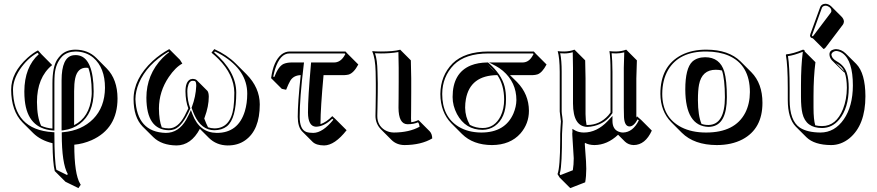

<svg xmlns="http://www.w3.org/2000/svg" viewBox="-20 -702 4646 1017"><path d="M373.5 64.5Q373.5 220.2 404.8 272Q406.7 274.9 407.7 276.4L395.5 294.4L326.7 260.7L270 204.1Q259.3 161.6 258.3 56.6Q194.8 41.5 155.8 2.9L99.1 -53.7Q39.6 -114.7 39.1 -227.1Q39.1 -317.4 126 -396Q155.8 -422.4 181.2 -435.1L200.2 -414.1L256.3 -357.4Q175.8 -291.5 175.8 -161.6Q176.3 -81.1 197.8 -36.1Q224.1 -23.9 257.8 -21V-259.8Q257.8 -346.2 282.2 -385.3Q291 -398.9 303.2 -411.1Q333 -439 379.9 -439Q445.8 -438.5 489.3 -396L545.4 -339.4Q602.1 -281.7 602.5 -180.7Q602.5 -21 465.3 40.5Q420.4 60.1 373.5 64.5ZM372.6 -39.1Q454.1 -80.1 464.8 -190.4Q466.3 -204.6 465.8 -217.8Q465.3 -295.4 447.8 -342.3Q441.4 -343.3 436.5 -343.3Q390.6 -343.3 378.4 -287.6Q372.6 -260.3 372.6 -219.2ZM307.1 7.8V-1L315.9 -2Q412.6 -10.7 473.6 -71.8Q535.2 -134.8 536.1 -236.8Q536.1 -343.3 474.1 -396.5Q435.1 -428.7 379.9 -429.2Q335.9 -428.2 310.1 -403.8Q274.4 -367.2 269.5 -305.7Q268.1 -286.6 268.1 -259.8V-10.3L257.3 -11.2Q127 -22.5 111.3 -169.4Q108.9 -192.4 108.9 -217.8Q109.4 -346.2 185.5 -415L178.7 -422.4Q124 -392.1 84.5 -333Q49.3 -279.3 48.8 -227.1Q50.8 -15.1 258.8 -2L268.1 -1.5V7.8Q268.1 150.9 278.8 197.3L335.4 225.1L338.9 219.7Q307.1 164.1 307.1 7.8ZM476.1 -217.8Q476.1 -101.6 402.3 -45.9Q365.7 -18.6 317.4 -12.2L306.2 -10.7V-275.9Q306.2 -399.4 367.2 -409.2Q374 -410.2 379.9 -410.2Q463.4 -410.2 474.6 -259.8Q476.1 -239.3 476.1 -217.8Z M1356 -149.4Q1356 -12.7 1278.3 41.5Q1239.7 68.8 1185.1 68.4Q1126.5 67.4 1086.9 28.8L1038.6 -19.5Q992.2 67.9 915 68.4Q835.9 67.4 792 24.4L735.4 -31.7Q687.5 -81.1 687.5 -176.8Q687.5 -285.2 789.1 -379.4Q828.1 -415 876.5 -441.9L933.1 -385.3L945.8 -365.2Q909.7 -346.2 874 -293.9Q822.3 -217.3 821.8 -127.4Q822.3 -64.9 836.9 -27.3Q853.5 -22 874.5 -22Q922.4 -22 958 -88.4Q967.3 -106 977.5 -127.9Q962.9 -166.5 962.4 -217.8Q962.4 -269.5 988.3 -281.7Q994.1 -283.7 999.5 -284.2Q1015.6 -283.7 1022 -277.3L1078.6 -220.7Q1085.4 -212.4 1085.9 -190.4Q1085.9 -138.7 1064 -80.1Q1062.5 -76.7 1062 -74.2Q1072.3 -46.4 1082 -27.8Q1097.7 -22.5 1115.2 -22Q1201.2 -22 1216.8 -132.3Q1221.2 -164.6 1221.2 -211.9Q1219.7 -306.2 1136.7 -390.1Q1119.6 -407.2 1100.1 -422.9L1115.2 -441.9Q1183.1 -411.1 1229 -365.2L1285.6 -308.6Q1355.5 -237.8 1356 -149.4ZM1289.6 -206.1Q1289.6 -329.1 1155.3 -410.2Q1136.7 -420.9 1118.2 -429.7L1114.3 -424.3Q1231 -323.7 1231.4 -211.9Q1231.4 -73.7 1182.1 -33.2Q1155.3 -12.2 1115.2 -12.2Q1047.4 -12.2 1009.8 -92.8Q1002.4 -108.9 996.1 -127.4L994.6 -131.3L996.1 -134.8Q1017.1 -190.4 1019.5 -247.1Q1019.5 -270 1012.2 -272.5Q1007.3 -273.9 999.5 -273.9Q981 -273.9 974.1 -238.8Q972.2 -228.5 972.2 -217.8Q972.7 -167.5 986.8 -131.8L988.3 -127.9L986.3 -124Q946.8 -33.7 903.3 -17.1Q889.2 -12.2 874.5 -12.2Q756.3 -14.2 755.4 -184.1Q755.4 -306.6 841.3 -395.5Q859.4 -413.6 875.5 -425.3L873 -428.7Q758.3 -361.8 715.8 -261.7Q697.8 -218.3 697.3 -176.8Q704.6 -2 858.4 2Q925.8 2 966.3 -67.9Q974.1 -81.5 981.4 -97.2L991.2 -119.1L999.5 -96.7Q1036.6 1 1128.4 2Q1241.7 2 1276.9 -112.8Q1289.6 -154.8 1289.6 -206.1Z M1513.2 -429.2H1810.1L1821.3 -417L1877.9 -360.4Q1854 -315.4 1826.7 -307.1Q1816.4 -304.7 1805.7 -304.2H1693.8Q1677.7 -127.9 1677.7 -49.3Q1677.7 -46.9 1677.7 -44.4Q1708.5 -54.7 1740.2 -86.9L1759.3 -68.8L1815.9 -12.2Q1752.9 67.9 1696.8 68.4Q1654.8 67.9 1635.7 49.3L1579.1 -7.3Q1557.6 -30.3 1557.1 -83Q1557.1 -156.7 1572.8 -304.2Q1534.7 -302.7 1517.6 -274.4Q1508.3 -258.8 1495.6 -226.6L1472.7 -231.4L1416 -288.1Q1428.2 -378.9 1471.7 -414.1Q1491.2 -428.7 1513.2 -429.2ZM1513.2 -418.9Q1463.4 -418.9 1437 -335.4Q1431.2 -315.9 1427.2 -295.9L1433.1 -294.4Q1454.6 -350.6 1481.9 -363.3Q1499 -370.6 1522.9 -371.1H1590.3L1588.9 -359.9Q1566.9 -177.7 1567.4 -83Q1567.4 -16.1 1603 -2.9Q1617.7 2 1640.1 2Q1689.5 1 1745.6 -67.9L1740.2 -73.2Q1695.8 -31.2 1653.3 -30.8Q1611.8 -32.7 1611.3 -106Q1611.3 -186 1627 -361.8L1627.9 -371.1H1749Q1781.2 -371.1 1801.8 -402.8Q1805.7 -408.7 1809.1 -415.5L1805.7 -418.9Z M1970.7 -261.2 1969.7 -321.8Q1967.8 -394.5 1951.7 -429.2L1953.6 -431.2Q1965.8 -429.2 1997.6 -429.2Q2064 -429.2 2096.7 -438Q2098.6 -438.5 2099.6 -439L2156.2 -382.3Q2156.2 -381.3 2158.2 -286.6V-215.3Q2158.2 -180.7 2157.7 -122.6Q2157.2 -86.9 2157.2 -74.7Q2157.2 -63.5 2158.2 -54.7Q2176.8 -56.6 2195.8 -65.9Q2198.2 -64 2199.7 -63L2256.3 -6.3Q2269 7.3 2269.5 31.2Q2210.9 65.9 2122.6 66.4Q2081.1 65.9 2054.2 39.6L1997.6 -17.1Q1969.2 -46.4 1968.8 -87.9Q1968.8 -98.1 1969.7 -135.3Q1971.2 -222.7 1970.7 -261.2ZM1981 -261.2Q1981.4 -222.2 1979.5 -134.8Q1978.5 -98.1 1978.5 -87.9Q1978.5 -38.1 2018.1 -13.2Q2039.6 -0.5 2065.9 0Q2147.9 -0.5 2202.6 -30.8Q2200.7 -45.9 2194.3 -54.2Q2171.4 -43.9 2137.7 -43.9Q2091.3 -45.4 2090.8 -131.3Q2090.8 -144 2091.3 -178.7Q2091.8 -237.8 2091.8 -272V-342.8Q2091.8 -369.6 2090.3 -426.3Q2048.3 -418.9 1997.6 -418.9Q1983.9 -418.9 1966.3 -419.9Q1978.5 -385.3 1979.5 -322.3Z M2536.6 -23.9Q2600.1 -23.9 2631.8 -86.9Q2650.4 -125 2650.4 -174.8Q2649.9 -252.9 2614.3 -304.2Q2470.7 -302.7 2447.8 -177.2Q2443.8 -155.3 2443.8 -131.3Q2444.3 -83 2468.8 -40.5Q2500 -23.9 2536.6 -23.9ZM2681.2 -304.2 2718.8 -267.1Q2781.2 -203.1 2781.7 -115.2Q2781.7 -46.9 2736.8 4.9Q2682.6 65.9 2585.9 66.4Q2485.8 65.9 2427.2 7.8L2370.6 -48.8Q2313 -107.9 2312.5 -204.1Q2313.5 -301.3 2377.4 -366.2Q2441.4 -428.7 2566.4 -429.2H2807.6L2818.4 -417L2875 -360.4Q2852.1 -316.9 2827.1 -308.1Q2815.9 -304.7 2803.7 -304.2ZM2602.5 -319.8Q2593.8 -330.1 2584.5 -339.4Q2573.7 -350.1 2561.5 -360.8ZM2536.6 -14.2Q2445.3 -14.2 2400.4 -98.1Q2377.4 -142.1 2377.4 -188Q2377.4 -315.9 2474.1 -355.5Q2512.2 -370.6 2561.5 -371.1H2564.9L2567.9 -368.7Q2636.2 -308.6 2652.8 -244.1Q2660.6 -212.9 2660.2 -174.8Q2660.2 -77.1 2600.6 -34.2Q2571.8 -14.6 2536.6 -14.2ZM2747.6 -371.1Q2778.8 -371.1 2797.9 -401.4Q2801.8 -407.7 2806.2 -415.5L2803.2 -418.9H2566.4Q2444.8 -418.5 2384.3 -358.9Q2322.8 -295.9 2322.3 -204.1Q2322.3 -84 2409.2 -30.8Q2459.5 -0.5 2529.3 0Q2655.8 0 2699.7 -101.1Q2714.8 -137.2 2715.3 -171.9Q2715.3 -265.6 2643.6 -327.1Q2625.5 -342.3 2606.9 -352.1L2570.3 -371.1Z M3086.9 -40Q3089.8 -40 3091.3 -40Q3156.2 -40 3202.1 -90.8Q3209 -98.6 3213.9 -106V-321.8Q3213.9 -398.9 3208 -431.2Q3220.7 -429.2 3243.2 -429.2Q3272.5 -429.7 3296.9 -439L3353.5 -382.3Q3353.5 -381.3 3350.6 -286.6V-78.6Q3352.5 -83.5 3354 -85.9L3376 -66.9L3432.6 -10.3Q3397.9 65.9 3336.4 66.4Q3308.6 65.4 3290.5 48.3L3253.9 11.7Q3196.8 65.9 3128.4 66.4Q3099.1 65.9 3078.6 54.7L3078.1 56.2Q3077.6 60.1 3077.6 61.5Q3077.6 68.8 3080.1 97.2Q3085.4 159.7 3085.4 192.4Q3085.4 231.9 3079.6 263.7L3000.5 294.4L2943.8 237.8L2933.1 220.2Q2946.8 184.6 2947.3 40Q2947.3 25.4 2947.3 6.8Q2947.3 -7.3 2949.2 -30.3Q2951.2 -49.8 2951.2 -59.1Q2951.2 -64 2948.7 -78.6Q2945.3 -101.6 2944.8 -111.8V-321.8Q2944.3 -395.5 2934.1 -431.2Q2946.8 -429.2 2969.2 -429.2Q2998.5 -429.7 3022.9 -439L3079.6 -382.3Q3079.6 -381.3 3081.5 -286.6V-97.7Q3082 -62.5 3086.9 -40ZM3284.2 -342.8Q3284.2 -369.1 3286.6 -424.8Q3264.2 -418.9 3243.2 -418.9Q3231.4 -418.9 3219.7 -419.9Q3223.6 -386.7 3224.1 -321.8V-103L3222.2 -100.6Q3188.5 -49.8 3127 -34.7Q3108.4 -30.3 3091.3 -29.8Q3015.6 -31.2 3015.1 -153.8V-342.8Q3015.1 -368.7 3013.7 -425.3Q2991.7 -418.9 2969.2 -418.9Q2958.5 -418.9 2947.3 -419.9Q2955.1 -383.3 2955.1 -321.8V-111.8Q2955.1 -102.5 2958.5 -82.5Q2960.9 -65.4 2960.9 -59.1Q2960.9 -48.3 2959 -28.3Q2957 -5.9 2957 6.8Q2957 170.9 2946.8 210Q2945.3 214.8 2944.3 218.8L2948.2 225.6L3014.2 199.7Q3019 169.9 3019 136.2Q3019 127 3011.7 17.6Q3011.2 9.3 3011.2 4.9Q3011.2 0.5 3012.2 -2.9L3011.7 -19.5L3026.9 -10.7Q3045.4 -0.5 3072.3 0Q3141.1 0 3198.7 -60.5Q3203.1 -64.9 3206.5 -68.8L3224.1 -87.9V-62Q3224.1 -12.2 3265.1 -2Q3272.9 0 3280.3 0Q3332.5 -1.5 3363.8 -64.5L3357.4 -69.8Q3337.4 -32.7 3314.9 -32.2Q3288.1 -32.2 3285.2 -81.1Q3284.2 -95.7 3284.2 -130.9Z M3478 -205.1Q3478 -352.1 3588.9 -410.2Q3646 -439.5 3722.2 -439Q3840.3 -438.5 3902.8 -376.5L3959.5 -319.8Q4018.6 -259.8 4018.6 -157.2Q4018.6 -20 3913.1 36.1Q3855.5 66.4 3776.4 66.4Q3656.7 65.9 3591.3 1L3535.2 -55.2Q3478.5 -113.3 3478 -205.1ZM3771.5 -332.5Q3697.8 -332.5 3682.6 -253.4Q3676.8 -223.1 3676.8 -171.4Q3677.2 -89.8 3695.8 -45.9Q3712.9 -39.6 3733.9 -40Q3819.3 -42.5 3819.8 -187Q3819.3 -284.7 3804.2 -328.6Q3789.1 -332.5 3771.5 -332.5ZM3714.8 -398.9Q3793 -398.9 3816.4 -322.8Q3830.1 -276.4 3830.1 -187Q3830.1 -41 3745.6 -30.8Q3739.3 -30.3 3733.9 -29.8Q3610.8 -33.2 3609.9 -228Q3609.9 -339.8 3647 -375.5Q3672.4 -398.4 3714.8 -398.9ZM3487.8 -205.1Q3487.8 -80.1 3589.4 -27.8Q3644.5 0 3720.2 0Q3873.5 0 3927.7 -105Q3951.7 -152.3 3952.1 -213.9Q3952.1 -357.9 3839.8 -407.2Q3790 -428.7 3722.2 -429.2Q3577.1 -430.2 3518.6 -331.1Q3488.3 -278.3 3487.8 -205.1Z M4352.5 -682.1Q4369.1 -681.2 4382.3 -668.9L4439 -612.3Q4449.7 -600.6 4450.2 -587.4Q4449.2 -578.1 4445.3 -572.3L4353 -450.2Q4346.7 -442.9 4342.3 -442.4L4285.6 -499Q4279.3 -500 4274.9 -503.4Q4271 -508.3 4270.5 -513.2Q4271 -516.6 4272.5 -522L4324.7 -665Q4331.5 -681.2 4352.5 -682.1ZM4289.1 -194.3V-132.3Q4289.1 -67.9 4298.3 -38.1Q4314.9 -34.2 4334.5 -34.2Q4409.2 -34.2 4445.3 -124.5Q4465.3 -175.8 4465.8 -236.8Q4465.3 -287.6 4454.6 -316.9Q4447.3 -321.8 4442.9 -326.7L4386.2 -382.8Q4374 -396.5 4373.5 -414.1Q4373.5 -434.6 4397.5 -440.4Q4403.3 -441.9 4407.7 -441.9Q4437 -440.9 4459 -419.4L4515.6 -363.3Q4563.5 -314 4564 -192.4Q4564 -39.1 4479 30.8Q4434.6 66.4 4382.3 66.4Q4293.5 65.9 4251.5 24.9L4194.8 -31.7Q4152.8 -75.2 4152.8 -172.9V-234.9Q4152.8 -356.9 4142.6 -411.1L4144.5 -414.1Q4179.7 -417 4233.4 -439Q4237.8 -438.5 4240.2 -437Q4242.2 -433.6 4242.7 -429.2L4299.3 -372.6Q4289.1 -294.9 4289.1 -194.3ZM4452.1 -323.7Q4445.3 -338.9 4435.1 -348.6Q4424.8 -358.4 4407.7 -368.2ZM4222.7 -251Q4222.7 -353 4232.4 -427.7Q4184.6 -408.7 4153.8 -404.8Q4162.6 -349.6 4162.6 -234.9V-172.9Q4162.6 -62.5 4216.8 -25.9Q4255.9 -0.5 4325.7 0Q4400.9 0 4449.7 -70.3Q4497.1 -139.2 4497.6 -249Q4497.6 -380.4 4442.9 -419.9Q4425.8 -431.6 4407.7 -432.1Q4387.7 -428.7 4383.8 -414.1Q4385.3 -392.1 4412.6 -377Q4452.1 -355 4465.3 -315.9Q4475.6 -284.2 4475.6 -236.8Q4475.6 -130.4 4424.8 -68.4Q4387.7 -24.4 4334.5 -23.9Q4249 -23.9 4230.5 -100.6Q4222.7 -132.3 4222.7 -189ZM4352.5 -671.9Q4338.9 -670.9 4334 -661.6L4282.2 -518.6Q4281.2 -515.6 4280.8 -512.7Q4282.7 -510.3 4284.7 -509.3Q4286.6 -511.2 4288.6 -513.2L4380.9 -635.3Q4383.8 -639.6 4383.8 -644Q4383.8 -660.6 4364.3 -669.4Q4357.9 -671.9 4352.5 -671.9Z"/></svg>

Font: Linux Biolinum Shadow O
Style: Bold
Weight: 700
Designer: Philipp H. Poll
Foundry: Philipp H. Poll
Version: Version 0.9.2